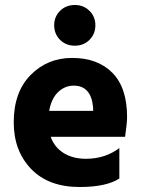

<svg xmlns="http://www.w3.org/2000/svg" viewBox="-20 -744 573 769"><path d="M458 -29Q406 5 299 5Q174 5 104.5 -67.5Q35 -140 35 -254Q35 -375 102.5 -443.5Q170 -512 269 -512Q371 -512 430 -452.5Q489 -393 489 -275Q489 -252 481 -196H183Q198 -154 235 -131Q272 -108 324 -108Q401 -108 458 -151ZM275 -401Q240 -401 213 -375.5Q186 -350 177 -300H353V-312Q346 -401 275 -401ZM362 -643Q362 -608 338.5 -584.5Q315 -561 280 -561Q244 -561 220.5 -584.5Q197 -608 197 -643Q197 -677 220.5 -700.5Q244 -724 280 -724Q315 -724 338.5 -700.5Q362 -677 362 -643Z"/></svg>

Font: Hind Siliguri
Style: Bold
Weight: 700
Designer: Jyotish Sonowal
Foundry: Indian Type Foundry
Version: Version 1.001;PS 1.0;hotconv 1.0.86;makeotf.lib2.5.63406; tt